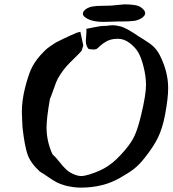

<svg xmlns="http://www.w3.org/2000/svg" viewBox="-20 -858 798 888"><path d="M372.1 -779.3Q363.3 -786.1 363.3 -794.9Q363.3 -805.7 377.9 -816.4Q391.6 -825.2 408.7 -828.1Q425.8 -831.1 451.7 -831.1Q477.5 -831.1 492.2 -832Q552.7 -837.9 555.7 -837.9Q583 -837.9 603.5 -834.5Q624 -831.1 635.7 -821.3Q640.6 -817.4 644 -813.5Q647.5 -809.6 649.4 -805.2Q651.4 -800.8 651.4 -796.9Q651.4 -788.1 641.6 -779.3Q634.8 -773.4 626.5 -769.5Q618.2 -765.6 611.3 -763.7Q604.5 -761.7 591.8 -760.7Q579.1 -759.8 572.3 -759.3Q565.4 -758.8 549.8 -758.8Q534.2 -758.8 527.3 -758.8Q524.4 -758.8 498.5 -757.8Q472.7 -756.8 460 -756.8Q399.4 -756.8 372.1 -779.3ZM334 -706.1Q336.9 -707 339.8 -708Q342.8 -709 345.7 -709.5Q348.6 -710 351.6 -710.9Q365.2 -650.4 365.2 -647.5Q365.2 -646.5 357.4 -623Q344.7 -608.4 323.2 -587.9Q301.8 -567.4 286.6 -550.3Q271.5 -533.2 257.8 -511.7Q246.1 -494.1 239.3 -476.6Q232.4 -459 225.1 -437.5Q217.8 -416 210.9 -400.4Q195.3 -311.5 195.3 -268.6Q195.3 -204.1 222.7 -144.5Q237.3 -131.8 253.9 -110.4Q270.5 -88.9 286.1 -74.2Q301.8 -59.6 324.2 -50.8Q340.8 -43.9 356.4 -43.9Q369.1 -43.9 392.6 -50.8Q446.3 -67.4 481.9 -91.8Q517.6 -116.2 556.6 -162.1Q588.9 -199.2 604 -233.9Q619.1 -268.6 632.8 -326.2Q655.3 -419.9 655.3 -464.8Q655.3 -506.8 642.6 -554.7Q632.8 -592.8 619.1 -616.2Q605.5 -639.6 578.1 -660.2Q552.7 -678.7 525.4 -678.7Q513.7 -678.7 507.8 -677.7Q486.3 -674.8 470.2 -665.5Q454.1 -656.2 442.4 -645Q430.7 -633.8 425.8 -630.9Q416 -628.9 414.1 -628.9Q410.2 -628.9 402.8 -629.9Q395.5 -630.9 390.6 -630.9Q377 -644.5 377 -668.9Q377 -675.8 378.4 -689.9Q379.9 -704.1 379.9 -711.9Q379.9 -720.7 378.9 -724.6Q386.7 -725.6 416 -731.9Q445.3 -738.3 463.9 -738.3H472.7Q488.3 -741.2 501 -741.2Q510.7 -741.2 521 -739.3Q531.2 -737.3 537.6 -735.8Q543.9 -734.4 554.7 -729.5Q565.4 -724.6 568.8 -722.7Q572.3 -720.7 585.4 -712.9Q598.6 -705.1 601.6 -703.1Q613.3 -694.3 644 -675.8Q674.8 -657.2 690.9 -641.6Q707 -626 719.7 -601.6Q757.8 -525.4 757.8 -450.2Q757.8 -404.3 743.2 -326.2Q731.4 -264.6 710.9 -222.2Q690.4 -179.7 648.4 -127Q623 -94.7 598.1 -75.7Q573.2 -56.6 531.2 -33.2Q454.1 9.8 353.5 9.8Q320.3 9.8 281.2 0Q258.8 -5.9 240.7 -15.6Q222.7 -25.4 201.2 -40.5Q179.7 -55.7 164.1 -64.5Q121.1 -104.5 107.4 -143.6Q93.8 -182.6 84 -269.5Q84 -277.3 82.5 -302.2Q81.1 -327.1 81.1 -339.8Q81.1 -392.6 95.7 -451.2Q109.4 -504.9 123 -536.1Q136.7 -567.4 166 -601.6Q176.8 -613.3 187 -623.5Q197.3 -633.8 210 -642.6Q222.7 -651.4 231 -656.7Q239.3 -662.1 255.4 -669.9Q271.5 -677.7 278.3 -681.2Q285.2 -684.6 305.7 -693.8Q326.2 -703.1 334 -706.1Z"/></svg>

Font: Essays1743
Style: Italic
Weight: 500
Italic angle: -10°
Designer: Based on the typeface in a 1743 English translation of the essays of Montaigne.  PostScript/TrueType font designed by Jo
Version: Version 002.100